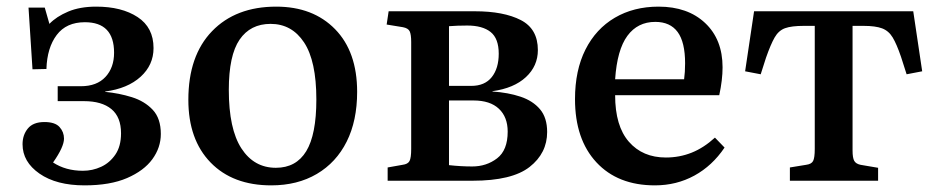

<svg xmlns="http://www.w3.org/2000/svg" viewBox="-20 -545 2828 579"><path d="M235 14Q150 14 99 -21.5Q48 -57 48 -110Q48 -138 64 -157.5Q80 -177 114 -177Q146 -177 159.5 -162Q173 -147 173 -127Q173 -102 140 -55Q178 -30 230 -30Q259 -30 285 -42Q311 -54 328 -79Q345 -104 345 -143Q345 -192 316 -216Q287 -240 233 -240H154V-285H224Q272 -285 298 -313Q324 -341 324 -386Q324 -478 236 -478Q180 -478 151 -439.5Q122 -401 120 -337L78 -336L66 -522H115L129 -473Q150 -495 185.5 -510Q221 -525 270 -525Q347 -525 395 -493.5Q443 -462 443 -400Q443 -349 404 -313.5Q365 -278 297 -269V-268Q339 -264 377.5 -252Q416 -240 440.5 -214Q465 -188 465 -141Q465 -100 439.5 -65Q414 -30 363 -8Q312 14 235 14Z M798 14Q682 14 615 -55Q548 -124 548 -244Q548 -377 619.5 -451Q691 -525 813 -525Q924 -525 990.5 -457Q1057 -389 1057 -268Q1057 -181 1025.5 -118Q994 -55 935.5 -20.5Q877 14 798 14ZM812 -39Q873 -39 903.5 -89Q934 -139 934 -245Q934 -361 897 -417Q860 -473 796 -473Q735 -473 702.5 -425.5Q670 -378 670 -274Q670 -156 708 -97.5Q746 -39 812 -39Z M1149 0V-40L1194 -48Q1210 -50 1215 -59.5Q1220 -69 1220 -96V-418Q1220 -441 1215.5 -450.5Q1211 -460 1195 -463L1146 -471L1152 -511H1412Q1499 -511 1550.5 -484.5Q1602 -458 1602 -394Q1602 -346 1566 -312.5Q1530 -279 1465 -270V-269Q1512 -266 1549.5 -253.5Q1587 -241 1608.5 -215.5Q1630 -190 1630 -147Q1630 -83 1577 -41.5Q1524 0 1405 0ZM1334 -286H1401Q1442 -286 1463 -312.5Q1484 -339 1484 -383Q1484 -429 1459.5 -448.5Q1435 -468 1389 -468Q1359 -468 1334 -466ZM1404 -43Q1447 -43 1479 -67.5Q1511 -92 1511 -148Q1511 -192 1484.5 -217Q1458 -242 1408 -242H1334V-47Q1352 -45 1369.5 -44Q1387 -43 1404 -43Z M1955 14Q1843 14 1778.5 -55.5Q1714 -125 1714 -246Q1714 -333 1745.5 -395.5Q1777 -458 1834 -491.5Q1891 -525 1966 -525Q2054 -525 2106.5 -475.5Q2159 -426 2159 -342Q2159 -304 2149 -258H1835Q1835 -165 1876.5 -117.5Q1918 -70 1988 -70Q2029 -70 2065.5 -84.5Q2102 -99 2136 -130L2165 -100Q2128 -45 2074 -15.5Q2020 14 1955 14ZM1835 -306H2043Q2046 -327 2046 -354Q2046 -418 2023.5 -448.5Q2001 -479 1956 -479Q1903 -479 1872 -437Q1841 -395 1835 -306Z M2362 0V-40L2411 -48Q2427 -50 2432 -59.5Q2437 -69 2437 -96V-467H2404Q2367 -467 2347.5 -460Q2328 -453 2316 -432Q2304 -411 2290 -371L2274 -321L2227 -330L2254 -511H2734L2761 -330L2714 -321L2697 -374Q2684 -412 2672 -432Q2660 -452 2640 -459.5Q2620 -467 2584 -467H2551V-91Q2551 -69 2556 -60Q2561 -51 2575 -48L2628 -39V0Z"/></svg>

Font: Literata 36pt Medium
Style: Regular
Weight: 500
Designer: Latin by Veronika Burian and Jose Scaglione. Greek by Irene Vlachou. Cyrillic by Vera Evstafieva.
Foundry: TypeTogether
Version: Version 3.002